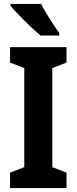

<svg xmlns="http://www.w3.org/2000/svg" viewBox="-20 -953 389 973"><path d="M188 -933H33V-924C63 -887 145 -806 185 -773H280V-786C255 -819 210 -891 188 -933ZM317 0V-78L245 -106V-608L317 -636V-714H31V-636L103 -608V-106L31 -78V0Z"/></svg>

Font: Noto Sans Thai Looped Condensed
Style: Bold
Weight: 700
Width: 3
Designer: Sasikarn Vongin, Ben Mitchell
Foundry: The Fontpad Ltd
Version: Version 1.001